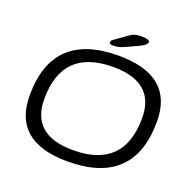

<svg xmlns="http://www.w3.org/2000/svg" viewBox="-148 -1013 1173 1169"><g transform="rotate(20 438.5 -429.0)"><path d="M409 6Q56 6 56 -294Q56 -706 484 -706Q839 -706 839 -408Q839 6 409 6ZM417 -70Q747 -70 747 -397Q747 -630 476 -630Q147 -630 147 -304Q147 -70 417 -70ZM429 -752Q404 -752 404 -764Q404 -768 407 -774Q410 -780 417 -784L497 -841Q514 -854 530.5 -859Q547 -864 575 -864Q598 -864 612.5 -859.5Q627 -855 627 -847Q627 -827 582 -806L510 -773Q488 -763 471 -757.5Q454 -752 429 -752Z"/></g></svg>

Font: Asap Expanded Expanded Regular
Style: Italic
Weight: 400
Width: 7
Italic angle: -6°
Designer: Pablo Cosgaya
Foundry: Omnibus-Type
Version: Version 3.001; ttfautohint (v1.8.4.7-5d5b)